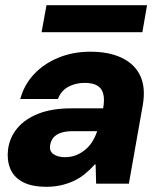

<svg xmlns="http://www.w3.org/2000/svg" viewBox="-20 -707 606 739"><path d="M160 12Q101 12 66.5 -7Q32 -26 19 -59Q6 -92 11 -132Q17 -178 46.5 -213.5Q76 -249 128 -269.5Q180 -290 255 -290H377Q383 -324 377.5 -345.5Q372 -367 354.5 -377.5Q337 -388 306 -388Q271 -388 243 -373Q215 -358 203 -326H58Q73 -381 111 -421.5Q149 -462 205 -485Q261 -508 328 -508Q399 -508 448.5 -484.5Q498 -461 519.5 -416Q541 -371 530 -305L476 0H350L348 -74H345Q326 -53 305.5 -36.5Q285 -20 261.5 -9.5Q238 1 212.5 6.5Q187 12 160 12ZM230 -102Q254 -102 273.5 -110Q293 -118 309 -131.5Q325 -145 336 -163Q347 -181 354 -202H257Q232 -202 213.5 -195.5Q195 -189 185 -176.5Q175 -164 173 -148Q169 -125 186 -113.5Q203 -102 230 -102ZM140 -583 159 -687H546L528 -583Z"/></svg>

Font: DM Sans 36pt Black
Style: Italic
Weight: 900
Italic angle: -10°
Designer: Colophon Foundry, Jonny Pinhorn
Foundry: Colophon Foundry
Version: Version 4.004;gftools[0.9.30]